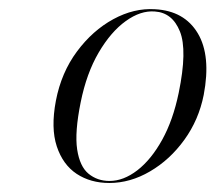

<svg xmlns="http://www.w3.org/2000/svg" viewBox="-20 -729 478 426"><path d="M324 -708.5Q389 -705 418.8 -655.2Q448.5 -605.5 432 -518.5Q421 -463 389 -418.8Q357 -374.5 313 -348.8Q269 -323 222.5 -323Q181 -323 150.2 -343.2Q119.5 -363.5 106 -404.2Q92.5 -445 104 -505.5Q116 -568 150.8 -614.8Q185.5 -661.5 231.5 -686.5Q277.5 -711.5 324 -708.5ZM223 -327.5Q254 -327.5 284.8 -351.2Q315.5 -375 339.8 -418.8Q364 -462.5 376.5 -523Q396 -617.5 379.2 -659.2Q362.5 -701 323.5 -703.5Q292 -706 259 -682.2Q226 -658.5 199 -612.5Q172 -566.5 159 -502Q145.5 -435.5 151.2 -397.5Q157 -359.5 176.5 -343.5Q196 -327.5 223 -327.5Z"/></svg>

Font: Fraunces 144pt S000 Light
Style: Italic
Weight: 300
Italic angle: -16°
Version: Version 1.000; ttfautohint (v1.8.3)